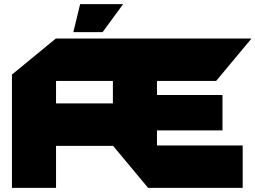

<svg xmlns="http://www.w3.org/2000/svg" viewBox="-20 -912 1240 932"><path d="M38 0V-550L251 -725H1200V-724L1029 -519H742V-451H1060V-279H742V-206H1158V0H699L529 -204H252V0ZM252 -519V-410H528V-519ZM336 -756 369 -892H577V-891L478 -756Z"/></svg>

Font: Foldit Thin ExtraBold
Style: Regular
Weight: 800
Version: Version 1.003